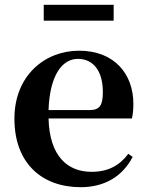

<svg xmlns="http://www.w3.org/2000/svg" viewBox="-20 -763 612 799"><path d="M162 -677H453V-743H162ZM316 16C415 16 490 -29 532 -110L514 -123C479 -76 432 -48 361 -48C261 -48 186 -113 182 -270H529C533 -288 535 -306 535 -331C535 -455 456 -552 309 -552C167 -552 40 -449 40 -269C40 -84 154 16 316 16ZM182 -305C187 -452 240 -518 304 -518C368 -518 408 -468 408 -380C408 -326 396 -305 353 -305Z"/></svg>

Font: Source Han Serif CN
Style: Bold
Weight: 700
Designer: Ryoko NISHIZUKA 西塚涼子 (kana & ideographs); Frank Grießhammer (Latin, Greek & Cyrillic); Wenlong ZHANG 张文龙 (bopomofo); San
Foundry: Adobe
Version: Version 2.003;hotconv 1.1.1;makeotfexe 2.6.0